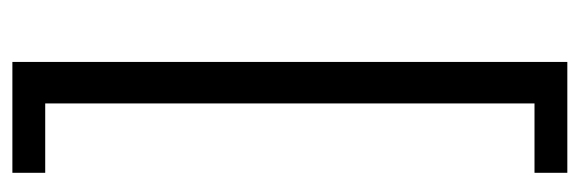

<svg xmlns="http://www.w3.org/2000/svg" viewBox="-333 -442 936 310"><g transform="rotate(-90 135.0 -287.0)"><path d="M190 -735V161H11V108H123V-682H11V-735Z"/></g></svg>

Font: Archivo SemiCondensed Light
Style: Regular
Weight: 300
Width: 4
Designer: Hector Gatti
Foundry: Omnibus-Type
Version: Version 2.001